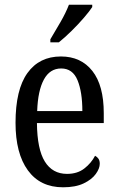

<svg xmlns="http://www.w3.org/2000/svg" viewBox="-20 -786 502 816"><path d="M248 10Q151 10 98.5 -62Q46 -134 46 -264Q46 -405 96.5 -475.5Q147 -546 239 -546Q324 -546 372.5 -484.5Q421 -423 421 -305V-263H137Q138 -152 170.5 -99.5Q203 -47 265 -47Q309 -47 338.5 -70Q368 -93 384 -124Q392 -120 398 -112Q404 -104 404 -90Q404 -70 387 -46.5Q370 -23 335.5 -6.5Q301 10 248 10ZM330 -314Q330 -395 309.5 -445Q289 -495 240 -495Q192 -495 166.5 -448Q141 -401 138 -314ZM194 -619Q215 -654 237.5 -693Q260 -732 273 -766H372V-756Q361 -739 337 -711Q313 -683 284 -654.5Q255 -626 230 -606H194Z"/></svg>

Font: Noto Serif Tamil Condensed
Style: Regular
Weight: 400
Width: 3
Designer: Indian Type Foundry, Tom Grace, and the Monotype Design Team
Foundry: Monotype Imaging Inc.
Version: Version 2.004; ttfautohint (v1.8.4.7-5d5b)